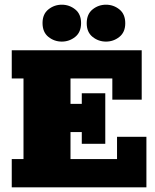

<svg xmlns="http://www.w3.org/2000/svg" viewBox="-20 -797 659 817"><path d="M30 0V-120H80V-463H30V-583H583V-373H458V-463H280V-355H328V-400H428V-185H328V-235H280V-120H478V-215H603V0ZM243 -620Q211 -620 186 -640Q161 -660 161 -699Q161 -737 186 -757Q211 -777 243 -777Q275 -777 300 -757Q325 -737 325 -699Q325 -660 300 -640Q275 -620 243 -620ZM431 -620Q399 -620 374 -640Q349 -660 349 -698Q349 -737 374 -757Q399 -777 431 -777Q463 -777 488 -757Q513 -737 513 -698Q513 -660 488 -640Q463 -620 431 -620Z"/></svg>

Font: Rokkitt Black
Style: Regular
Weight: 900
Designer: Vernon Adams
Foundry: Vernon Adams
Version: Version 3.103